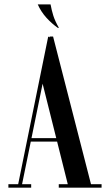

<svg xmlns="http://www.w3.org/2000/svg" viewBox="-20 -868 508 888"><path d="M169.2 -512.5 209.8 -699H225.5L405 0H297.5ZM203 -699 219.5 -688.5 78.8 0H60.8ZM398.2 -16H449.8V0H402.5ZM251.8 -16H299V0H251.8ZM72.8 -16H124.2V0H72.8ZM18.8 -16H68L63 0H18.8ZM113 -229H287.2L285 -213H111ZM247.5 -739Q219.2 -759 194.5 -786.2Q169.8 -813.5 154.5 -847.8H213.8Q218.8 -820.5 226.5 -795.9Q234.2 -771.2 252.5 -739Z"/></svg>

Font: Emberly Black
Style: Regular
Weight: 900
Designer: Rajesh Rajput
Foundry: Rajesh Rajput
Version: Version 1.000